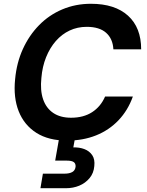

<svg xmlns="http://www.w3.org/2000/svg" viewBox="-20 -732 776 1016"><path d="M335 12Q237 12 172.5 -29Q108 -70 79 -143Q50 -216 60 -313Q68 -400 101 -472.5Q134 -545 187 -599Q240 -653 310 -682.5Q380 -712 461 -712Q588 -712 657.5 -649Q727 -586 727 -471H580Q577 -527 541.5 -558.5Q506 -590 439 -590Q390 -590 348.5 -570.5Q307 -551 275.5 -515Q244 -479 224 -429.5Q204 -380 199 -320Q192 -254 208 -207Q224 -160 261.5 -134.5Q299 -109 356 -109Q422 -109 467.5 -138.5Q513 -168 536 -221H683Q657 -148 607 -95.5Q557 -43 488 -15.5Q419 12 335 12ZM194 264 207 187H321Q348 187 363 178Q378 169 380 150Q381 133 370 125.5Q359 118 334 118H272L294 -7H378L368 48Q400 47 426.5 57Q453 67 468 89Q483 111 479 147Q476 184 454 210.5Q432 237 399.5 250.5Q367 264 329 264Z"/></svg>

Font: DM Sans 12pt
Style: Bold Italic
Weight: 700
Italic angle: -10°
Version: Version 4.004;gftools[0.9.30]